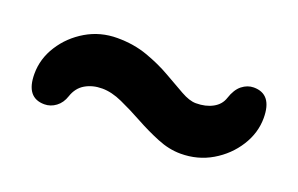

<svg xmlns="http://www.w3.org/2000/svg" viewBox="-44 -594 786 507"><g transform="rotate(20 349.0 -340.5)"><path d="M479.5 -226Q447 -226 413.5 -239.8Q380 -253.5 347.2 -271.5Q314.5 -289.5 284 -303.2Q253.5 -317 227 -317Q200 -317 179.5 -305Q159 -293 150.5 -267.5Q144 -247.5 129.2 -236.5Q114.5 -225.5 97 -225.5Q45 -225.5 45 -292.5Q45 -335 68.8 -372.2Q92.5 -409.5 132 -432.8Q171.5 -456 219 -456Q265.5 -456 304 -442.2Q342.5 -428.5 373.8 -410.5Q405 -392.5 429.5 -378.8Q454 -365 472 -365Q499.5 -365 519.2 -375.8Q539 -386.5 545.5 -406.5Q554 -432.5 569.2 -444.5Q584.5 -456.5 602 -456.5Q654 -456.5 654 -389.5Q654 -347.5 630.2 -310Q606.5 -272.5 567 -249.2Q527.5 -226 479.5 -226Z"/></g></svg>

Font: Fraunces SuperSoft
Style: Regular
Weight: 900
Version: Version 1.000;[b76b70a41]